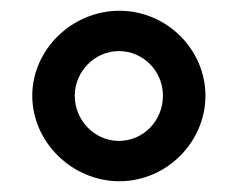

<svg xmlns="http://www.w3.org/2000/svg" viewBox="-20 -825 443 357"><path d="M119 -647C119 -692 156 -730 201 -730C247 -730 283 -692 283 -647C283 -601 247 -563 201 -563C156 -563 119 -601 119 -647ZM40 -647C40 -561 114 -488 202 -488C290 -488 362 -561 362 -647C362 -733 290 -805 202 -805C114 -805 40 -733 40 -647Z"/></svg>

Font: Bluebird
Style: Regular
Weight: 400
Designer: Jasper
Foundry: Cannot Into Space Fonts
Version: Version 0.98